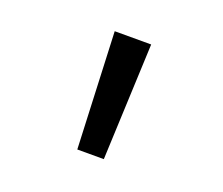

<svg xmlns="http://www.w3.org/2000/svg" viewBox="-80 -894 759 653"><g transform="rotate(20 300.0 -567.0)"><path d="M252 -356.5 234 -778H366L348 -356.5Z"/></g></svg>

Font: Spline Sans Mono SemiBold
Style: Regular
Weight: 600
Monospace: yes
Version: Version 1.004